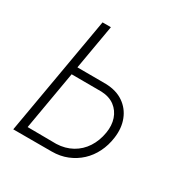

<svg xmlns="http://www.w3.org/2000/svg" viewBox="-129 -633 712 739"><g transform="rotate(30 227.0 -264.0)"><path d="M105 -330.1 249 -329.6Q295.9 -328.1 327.4 -306.4Q358.9 -284.7 373 -248.5Q387.2 -212.4 380.9 -167Q376 -130.9 360.8 -100.3Q345.7 -69.8 321.8 -47.6Q297.9 -25.4 266.6 -12.7Q235.4 0 197.8 0H27.3L119.1 -528.3H156.2L70.8 -35.2L198.7 -34.2Q237.3 -35.6 268.1 -52.7Q298.8 -69.8 318.1 -99.6Q337.4 -129.4 343.8 -168Q349.6 -202.1 340.1 -230.5Q330.6 -258.8 307.4 -276.4Q284.2 -293.9 248.5 -295.4L99.1 -295.9Z"/></g></svg>

Font: Roboto Condensed ExtraLight
Style: Italic
Weight: 250
Italic angle: -12°
Designer: Christian Robertson
Foundry: Google
Version: Version 3.008; 2023